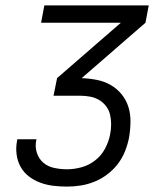

<svg xmlns="http://www.w3.org/2000/svg" viewBox="-20 -690 590 710"><path d="M228 0Q202 0 177 -3Q152 -6 129 -14.5Q106 -23 87 -37.5Q68 -52 56.5 -72.5Q45 -93 41.5 -118Q38 -143 43 -169L44 -175H115L114 -171Q109 -147 116.5 -124.5Q124 -102 140.5 -88Q157 -74 180.5 -69Q204 -64 228 -64Q254 -64 281.5 -71.5Q309 -79 332 -97Q355 -115 368.5 -140.5Q382 -166 387 -192Q391 -211 391 -230Q391 -249 387 -266Q383 -283 372.5 -297Q362 -311 347 -320Q332 -329 314 -332.5Q296 -336 277 -336H178L191 -401L427 -606H132L144 -670H530L518 -606L282 -401Q311 -400 338.5 -394.5Q366 -389 389.5 -375.5Q413 -362 430 -341Q447 -320 455 -294Q463 -268 462.5 -238.5Q462 -209 457 -180Q452 -155 442 -130Q432 -105 415.5 -83.5Q399 -62 376.5 -45Q354 -28 329 -18Q304 -8 278.5 -4Q253 0 228 0Z"/></svg>

Font: Lode Term
Style: Italic
Weight: 400
Italic angle: -11°
Monospace: yes
Designer: Belleve Invis
Foundry: Belleve Invis
Version: Version 29.2.0